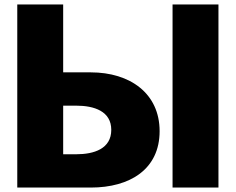

<svg xmlns="http://www.w3.org/2000/svg" viewBox="-20 -845 1062 865"><path d="M964.2 -825H757.4V0H964.2ZM57.8 0V-825H264.6V-519H388.9C566 -519 699.1 -424 699.1 -254C699.1 -83 566 0 388.9 0ZM264.6 -369V-150H322.9C404.3 -150 481.3 -175 481.3 -260C481.3 -344 404.3 -369 322.9 -369Z"/></svg>

Font: Hussar
Style: BdWide
Weight: 700
Foundry: Cannot Into Space Fonts
Version: Version 2.00